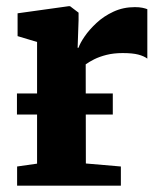

<svg xmlns="http://www.w3.org/2000/svg" viewBox="-20 -586 506 606"><path d="M34 0V-60.5L97 -69.5V-453.5L35.5 -472V-544L197 -566.5H201L228 -546V-522.5L225 -435L228 -435.5Q232.5 -449.5 247 -470.8Q261.5 -492 284.5 -513.5Q307.5 -535 338.2 -549.2Q369 -563.5 405.5 -563.5Q419.5 -563.5 429.2 -561.5Q439 -559.5 445 -557V-401Q434.5 -409 416.2 -413.8Q398 -418.5 367 -418.5Q339 -418.5 316.2 -412.8Q293.5 -407 277.2 -398.8Q261 -390.5 250.5 -383L251 -70L361.5 -60.5V0ZM336 -291V-224.5H33.5V-291Z"/></svg>

Font: Merriweather 24pt ExtraBold
Style: Regular
Weight: 800
Version: Version 2.100